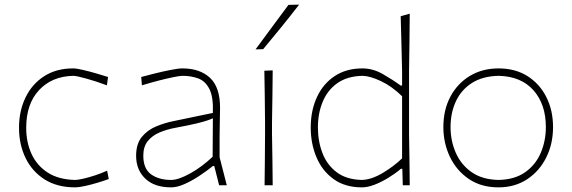

<svg xmlns="http://www.w3.org/2000/svg" viewBox="-20 -799 2467 828"><path d="M304 9Q226.5 9 172.5 -25.2Q118.5 -59.5 90.2 -117.8Q62 -176 62 -248Q62 -320.5 90 -378.5Q118 -436.5 170.2 -470.2Q222.5 -504 295 -504Q310.5 -504 339 -497.2Q367.5 -490.5 397.2 -481.8Q427 -473 446 -467L441 -431Q394.5 -448.5 352 -460.2Q309.5 -472 296 -472Q204 -470 148.5 -410.5Q93 -351 93 -248Q93 -185 116.2 -134.8Q139.5 -84.5 186.2 -54.5Q233 -24.5 304 -23Q315 -23 338.2 -28.2Q361.5 -33.5 389.2 -42.5Q417 -51.5 442 -63L449 -27Q427.5 -19 400 -10.8Q372.5 -2.5 346.5 3.2Q320.5 9 304 9Z M718 9Q646 9 606.5 -28.8Q567 -66.5 567 -127Q567 -179 592 -209Q617 -239 653.8 -254Q690.5 -269 725 -276L898 -312Q900.5 -381 883 -415.2Q865.5 -449.5 834.8 -460.8Q804 -472 767 -472Q756 -472 728.8 -466.5Q701.5 -461 665.5 -451.8Q629.5 -442.5 592 -431L589 -467Q611 -473 646 -481.8Q681 -490.5 714.8 -497.2Q748.5 -504 767 -504Q841.5 -504 885.2 -463.8Q929 -423.5 929 -334Q929 -313 928 -279.2Q927 -245.5 927 -211V-121Q935 -90 942 -62.5Q949 -35 958 0H925L904 -83H898Q870 -60.5 838 -39.5Q806 -18.5 774.8 -4.8Q743.5 9 718 9ZM718 -23Q749.5 -23 800 -51Q850.5 -79 897 -123L898 -289Q888.5 -284.5 872.5 -279Q856.5 -273.5 825 -266Q793.5 -258.5 737 -248Q699.5 -241 668 -227.8Q636.5 -214.5 617.2 -190.5Q598 -166.5 598 -128Q598 -71 631.8 -47Q665.5 -23 718 -23Z M1121 0Q1122 -56.5 1122.2 -108.5Q1122.5 -160.5 1123 -221V-271Q1122.5 -332 1121.8 -385Q1121 -438 1120 -494L1156 -495.5Q1155.5 -439 1154.8 -385.5Q1154 -332 1153 -271V-221Q1154 -160.5 1154.8 -108.5Q1155.5 -56.5 1156 0ZM1082 -586Q1117.5 -634 1153.2 -682.5Q1189 -731 1224 -778L1270 -779Q1232.5 -730.5 1193.8 -682.8Q1155 -635 1115 -587Z M1541 9Q1468 9 1418.8 -26.5Q1369.5 -62 1344.8 -120.8Q1320 -179.5 1320 -249Q1320 -322.5 1346.8 -380.2Q1373.5 -438 1423.5 -471Q1473.5 -504 1543 -504Q1588 -504 1630.5 -479.8Q1673 -455.5 1708 -430H1714V-494Q1712.5 -558 1711 -616.2Q1709.5 -674.5 1708 -729L1747 -740Q1746.5 -679.5 1745.8 -618.8Q1745 -558 1744 -494V-221Q1745 -160.5 1745.8 -108.5Q1746.5 -56.5 1747 0H1717L1715 -71H1709Q1684 -50 1654 -31.8Q1624 -13.5 1594.5 -2.2Q1565 9 1541 9ZM1541 -23Q1582.5 -24.5 1630 -52.8Q1677.5 -81 1714 -116V-384Q1670 -427 1622.8 -449.2Q1575.5 -471.5 1543 -472Q1477.5 -470.5 1435 -440.5Q1392.5 -410.5 1371.8 -360.5Q1351 -310.5 1351 -249Q1351 -190 1370.5 -139Q1390 -88 1432 -56.2Q1474 -24.5 1541 -23Z M2130 9Q2055 9 2001.8 -27.2Q1948.5 -63.5 1920.2 -122.8Q1892 -182 1892 -251Q1892 -325 1922.2 -382Q1952.5 -439 2006.2 -471.5Q2060 -504 2130 -504Q2202 -504 2254.8 -470.8Q2307.5 -437.5 2336.2 -380.2Q2365 -323 2365 -251Q2365 -178.5 2335.5 -119.5Q2306 -60.5 2253 -25.8Q2200 9 2130 9ZM2130 -23Q2200.5 -24.5 2245.8 -57Q2291 -89.5 2312.5 -141Q2334 -192.5 2334 -251Q2334 -349.5 2280.5 -409.8Q2227 -470 2130 -472Q2061 -470.5 2015 -441Q1969 -411.5 1946 -362Q1923 -312.5 1923 -251Q1923 -192.5 1945.2 -141Q1967.5 -89.5 2013.2 -57Q2059 -24.5 2130 -23Z"/></svg>

Font: Commissioner Loud Thin
Style: Regular
Weight: 100
Designer: Kostas Bartsokas
Foundry: Kostas Bartsokas
Version: Version 1.000; ttfautohint (v1.8.3)